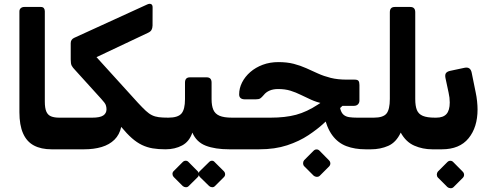

<svg xmlns="http://www.w3.org/2000/svg" viewBox="-20 -787 2606 1020"><path d="M308.1 6.2H253.9Q198.4 6.2 160.2 -14.1Q122 -34.4 102.6 -78.3Q83.1 -122.1 83.1 -191.3V-726.2Q83.1 -737.2 90.4 -743.6Q97.6 -750 109.1 -750H197Q208.1 -750 213.1 -743.5Q218.1 -737 218.1 -727V-246.9Q218.1 -212.7 226.1 -194.3Q234.1 -175.9 251.2 -168.9Q268.2 -161.9 295 -161.9H323.1Q338.1 -161.9 338.1 -146.9V-23.8Q338.1 6.2 308.1 6.2Z M308 6.2Q293 6.2 293 -8.8V-131.9Q293 -161.9 323 -161.9H470Q510.8 -161.9 528.3 -173.4Q545.8 -184.9 545.8 -206.6Q545.8 -218 542 -228.9Q538.3 -239.7 517.5 -262.1L380 -413.8Q365.6 -428.5 360.7 -438.5Q355.7 -448.5 355.7 -470.9V-557.5Q355.7 -577 373.4 -585.6L762.9 -763.7Q775.4 -769.1 783.2 -764.9Q791.1 -760.7 790.7 -747.2L790.4 -651.1Q790 -637.4 784.9 -628.1Q779.9 -618.8 765.7 -612.4L492.7 -483.4L712.7 -241Q737.2 -214.6 754.4 -198.6Q771.6 -182.6 787.6 -174.9Q803.5 -167.1 823.6 -164.5Q843.7 -161.9 874 -161.9Q889 -161.9 889 -146.9V-23.8Q889 6.2 859 6.2Q821.5 6.2 791.3 1.2Q761.1 -3.9 734.2 -16.8Q707.2 -29.8 680.8 -52.9Q654.4 -76.1 624 -112.8Q614.9 -71.3 588.1 -44.9Q561.3 -18.5 520.1 -6.1Q479 6.2 427.1 6.2Z M859 6.2Q844 6.2 844 -9.1V-131.9Q844 -161.9 874 -161.9Q925 -161.9 943.9 -183.7Q962.8 -205.6 962.8 -260.1V-348.1Q962.8 -376.2 989 -376.2H1077.7Q1104 -376.2 1104 -348.1V-260.1Q1104 -225.6 1113.3 -203.9Q1122.6 -182.1 1146.2 -172Q1169.9 -161.9 1212.7 -161.9Q1227.7 -161.9 1227.7 -146.9V-23.8Q1227.7 6.2 1197.7 6.2Q1123 6.2 1073.1 -13Q1023.3 -32.3 1001.9 -82.6Q986 -34.8 947.6 -14.3Q909.2 6.2 859 6.2ZM981.7 202.2Q975.9 208.1 966.7 207.6Q957.6 207.1 950.7 201.2L902.5 153Q896.6 146.5 896.3 137.5Q896 128.5 902.5 122L950.7 73.8Q957.6 66.9 966.6 66.9Q975.5 66.9 981.7 73.8L1029.4 122Q1036.2 128.5 1036.7 137.8Q1037.2 147.1 1030.4 154ZM1121.2 202.2Q1115.4 208.1 1106.6 207.6Q1097.7 207.1 1090.9 201.2L1041.6 153Q1035.8 146.5 1035.4 137.2Q1035.1 127.9 1041.6 122L1090.9 73.8Q1097.7 66.9 1106.1 66.9Q1114.4 66.9 1120.2 73.8L1168.5 122Q1175.4 128.5 1175.9 137.8Q1176.4 147.1 1169.5 154Z M1198 6.2Q1183 6.2 1183 -8.8V-131.9Q1183 -161.9 1213 -161.9H1417.5Q1495.9 -161.9 1553.3 -177.4Q1610.7 -193 1669.2 -231.6L1763.5 -293.7L1824.6 -248.4L1700.4 -132.2Q1666.9 -101.1 1618.6 -68.9Q1570.2 -36.6 1505.6 -15.2Q1441 6.2 1356.7 6.2ZM1921.9 6.2Q1864.7 6.2 1820.1 -10.7Q1775.4 -27.6 1745.3 -68.3Q1715.2 -109 1699.9 -179.7L1782.9 -259.4Q1782.9 -225.5 1788.6 -205.9Q1794.4 -186.2 1806 -176.7Q1817.6 -167.2 1835.3 -164.6Q1853 -161.9 1877.5 -161.9H1966Q1973.7 -161.9 1977.4 -156.9Q1981 -152 1981 -145V-21.9Q1981 -7.9 1973 -0.8Q1965 6.2 1951 6.2ZM1790.5 -224.7 1785.9 -227.1Q1734.6 -227.1 1698 -235.7Q1661.4 -244.4 1632.5 -257.4Q1603.6 -270.4 1577.8 -283.2Q1552 -296.1 1523.3 -305.1Q1494.6 -314 1457.4 -314Q1431.6 -314 1412.4 -305.8Q1393.2 -297.6 1381.4 -282.5Q1369.9 -268.9 1362.4 -264.1Q1354.9 -259.2 1337.2 -259.2H1282.1Q1250.5 -259.2 1250.5 -285.5Q1250.5 -318.5 1266.1 -349.2Q1281.8 -380 1309.7 -404.3Q1337.6 -428.6 1375.7 -442.9Q1413.9 -457.1 1458.9 -457.1Q1505.1 -457.1 1540.6 -447.9Q1576.1 -438.6 1607.1 -424.7Q1638 -410.7 1669.1 -396.6Q1700.2 -382.5 1737.1 -373.2Q1774 -364 1823 -364H1863.7Q1879.6 -364 1884.6 -357.2Q1889.5 -350.5 1889.5 -335.2V-253Q1889.5 -240.5 1881.6 -232.6Q1873.7 -224.7 1860.2 -224.7ZM1678.4 147.1Q1671.9 153 1662.4 152.5Q1653 152 1646.1 146.1L1596 96Q1590.1 89.5 1590.1 80.2Q1590.1 70.9 1596 63.8L1646.1 13.6Q1653 6.8 1661.9 6.8Q1670.9 6.8 1677.4 13.6L1726.9 63.8Q1734.4 70.9 1734.9 80.2Q1735.4 89.5 1728.5 97Z M1951 6.2Q1936 6.2 1936 -9.1V-131.9Q1936 -161.9 1966 -161.9Q2015.5 -161.9 2033.3 -183.7Q2051 -205.6 2051 -261.2V-721.9Q2051 -750 2077.3 -750H2159.7Q2186 -750 2186 -721.9V-261.2Q2186 -224.1 2194.7 -202.5Q2203.5 -180.9 2226.4 -171.4Q2249.2 -161.9 2291 -161.9Q2306 -161.9 2306 -146.9V-23.8Q2306 6.2 2276 6.2Q2225.5 6.2 2180.8 -13.3Q2136.1 -32.9 2108.9 -82.6Q2084.4 -30.4 2042.5 -12.1Q2000.6 6.2 1951 6.2Z M2277.1 6.2Q2269 6.2 2265 1.3Q2261 -3.6 2261 -10.6V-135.6Q2261 -149.6 2269 -155.7Q2277 -161.9 2291 -161.9H2297.5Q2334.6 -161.9 2351.9 -181.3Q2369.3 -200.7 2369.3 -242.7Q2369.3 -255.2 2367.8 -268.2Q2366.3 -281.1 2363.1 -295.1L2346.4 -373.2Q2343.1 -391 2349.6 -399.1Q2356.1 -407.2 2370.8 -410.5L2447 -426.7Q2479.4 -433.9 2485.9 -400.5L2507 -296.4Q2512 -273.6 2514.5 -249Q2517 -224.4 2517 -205.9Q2517 -111 2469.2 -52.4Q2421.5 6.2 2327.4 6.2ZM2388.9 207.5Q2382.4 213.4 2372.9 212.9Q2363.5 212.4 2356.6 206.5L2306.5 156.4Q2300.6 149.9 2300.6 140.6Q2300.6 131.2 2306.5 124.1L2356.6 74Q2363.5 67.1 2372.4 67.1Q2381.4 67.1 2387.9 74L2437.4 124.1Q2444.9 131.2 2445.4 140.6Q2445.9 149.9 2439 157.4Z"/></svg>

Font: Rubik Light
Style: Regular
Weight: 300
Designer: Hubert and Fischer
Foundry: Hubert and Fischer
Version: Version 2.300;gftools[0.9.30]